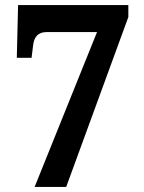

<svg xmlns="http://www.w3.org/2000/svg" viewBox="-20 -734 565 754"><path d="M116 0H240L484 -667V-714H51L46 -507H104L110 -556C114 -590 130 -608 163 -608H361Z"/></svg>

Font: Noto Serif SemiCondensed
Style: Bold
Weight: 700
Width: 4
Designer: Monotype Design Team
Foundry: Monotype Imaging Inc.
Version: Version 2.015